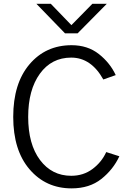

<svg xmlns="http://www.w3.org/2000/svg" viewBox="-20 -991 686 1028"><path d="M50.8 -365.2Q50.8 -543.9 137.7 -646.5Q224.6 -749 363.3 -749Q449.2 -749 509.3 -701.7Q569.3 -654.3 599.6 -588.9L533.2 -565.4Q467.8 -682.6 361.3 -682.6Q255.9 -682.6 193.4 -596.2Q130.9 -509.8 130.9 -365.2Q130.9 -218.8 194.3 -134.3Q257.8 -49.8 361.3 -49.8Q426.8 -49.8 475.6 -86.4Q524.4 -123 548.8 -176.8L619.1 -154.3Q585.9 -83 522.5 -32.7Q459 17.6 363.3 17.6Q225.6 17.6 138.2 -84.5Q50.8 -186.5 50.8 -365.2ZM174.8 -970.7H252L362.3 -856.4L474.6 -970.7H551.8L395.5 -812.5H328.1Z"/></svg>

Font: Gothic A1
Style: Regular
Weight: 400
Designer: HanYang I&C Co.,Ltd.
Foundry: HanYang I&C Co.,Ltd.
Version: Version 2.50